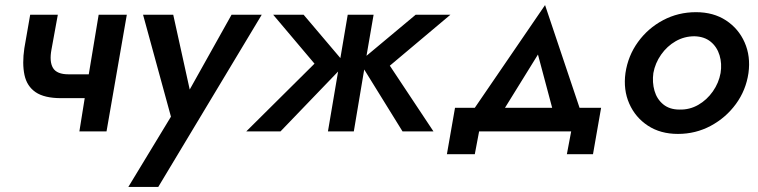

<svg xmlns="http://www.w3.org/2000/svg" viewBox="-20 -518 2990 757"><path d="M208 -460 183 -323Q174 -275 189 -250Q204 -225 250 -225H330L369 -460H480L400 0H293L314 -131H221Q155 -131 120.5 -154.5Q86 -178 76.5 -222.5Q67 -267 76 -328L99 -460Z M1012 -460 604 219H486L654 -58L544 -460H663L728 -165L893 -460Z M1177 -460 1322 -289 1351 -460H1453L1425 -298L1619 -460H1756L1517 -259L1689 0H1567L1416 -244L1375 0H1273L1313 -236L1086 0H951L1220 -267L1057 -460Z M2232 0H1869L1852 90H1742L1774 -93H1852L2129 -498L2265 -93H2350L2318 90H2215ZM2101 -303 1971 -93H2157Z M2446 -230Q2456 -298 2495.5 -352.5Q2535 -407 2594.5 -438.5Q2654 -470 2724 -470Q2793 -470 2842.5 -437.5Q2892 -405 2916 -350.5Q2940 -296 2931 -230Q2921 -162 2881.5 -108Q2842 -54 2782.5 -22Q2723 10 2653 10Q2584 10 2534.5 -22.5Q2485 -55 2461 -109.5Q2437 -164 2446 -230ZM2556 -230Q2551 -193 2560.5 -160Q2570 -127 2595 -106.5Q2620 -86 2659 -86Q2699 -85 2733 -104.5Q2767 -124 2790.5 -157.5Q2814 -191 2821 -230Q2827 -267 2817 -300Q2807 -333 2782 -353.5Q2757 -374 2718 -375Q2678 -375 2644 -355.5Q2610 -336 2586.5 -302.5Q2563 -269 2556 -230Z"/></svg>

Font: Jost* Medium
Style: Italic
Weight: 500
Italic angle: -10°
Version: Version 3.7